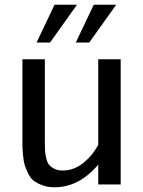

<svg xmlns="http://www.w3.org/2000/svg" viewBox="-20 -781 605 813"><path d="M306 -761 192 -601H135L211 -761ZM472 -761 358 -601H301L377 -761ZM170 -185Q170 -161 170.5 -147.5Q171 -134 175 -114.5Q179 -95 186.5 -85Q194 -75 209 -67Q224 -59 245 -59Q291 -59 329.5 -88.5Q368 -118 396 -167V-530H491V0H396V-84Q315 12 211 12Q182 12 159.5 3.5Q137 -5 123 -15.5Q109 -26 99 -47Q89 -68 84.5 -82.5Q80 -97 77.5 -124.5Q75 -152 75 -164Q75 -176 75 -203V-530H170Z"/></svg>

Font: AbakuTLSymSans
Style: Regular
Weight: 400
Version: Version 2007.05.04